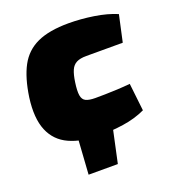

<svg xmlns="http://www.w3.org/2000/svg" viewBox="-125 -611 786 870"><g transform="rotate(-20 268.0 -176.0)"><path d="M331 -5 295 162H154L165 -5ZM303 -514Q361 -514 423 -504.5Q485 -495 532 -475L504 -347Q448 -347 404 -347Q360 -347 328 -347Q298 -347 280.5 -338Q263 -329 254 -308.5Q245 -288 240 -253Q234 -212 237.5 -190.5Q241 -169 256.5 -161.5Q272 -154 302 -154Q322 -154 349 -154.5Q376 -155 407.5 -156.5Q439 -158 470 -161L485 -28Q436 -5 377.5 3.5Q319 12 265 12Q177 12 117.5 -15Q58 -42 33 -102Q8 -162 21 -259Q34 -349 64 -405Q94 -461 151.5 -487.5Q209 -514 303 -514Z"/></g></svg>

Font: Exo 2 Black
Style: Italic
Weight: 900
Italic angle: -8°
Designer: Natanael Gama
Foundry: Natanael Gama
Version: Version 2.010